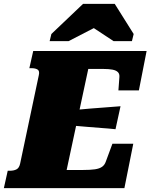

<svg xmlns="http://www.w3.org/2000/svg" viewBox="-60 -974 779 994"><path d="M630 -230 584 0H-40L-20 -90H-9Q11 -90 25 -97Q39 -104 44 -126L141 -585Q146 -607 134.5 -614Q123 -621 103 -621H92L112 -710H699L659 -506H553L558 -573Q560 -591 550.5 -600.5Q541 -610 522 -613.5Q503 -617 477 -617H397L285 -94H369Q408 -94 431.5 -97.5Q455 -101 468.5 -110.5Q482 -120 488 -138L522 -230ZM330 -405Q369 -409 408 -412Q447 -415 486.5 -418Q526 -421 564 -424L538 -305Q501 -309 463.5 -311.5Q426 -314 388.5 -317.5Q351 -321 313 -324ZM534 -954H370L206 -798L197 -761H295L479 -856H384L528 -761H623L632 -798Z"/></svg>

Font: Roboto Serif Black
Style: Italic
Weight: 900
Italic angle: -10°
Version: Version 1.008